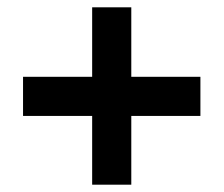

<svg xmlns="http://www.w3.org/2000/svg" viewBox="-20 -616 612 525"><path d="M339 -406H528V-299H339V-111H232V-299H43V-406H232V-596H339Z"/></svg>

Font: Noto Sans Ol Chiki
Style: Regular
Weight: 400
Designer: Monotype Design Team, Lewis McGuffie
Foundry: Monotype Imaging Inc.
Version: Version 2.003